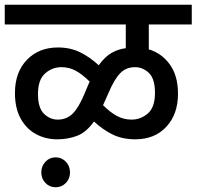

<svg xmlns="http://www.w3.org/2000/svg" viewBox="-20 -642 828 809"><path d="M0 -539V-622H788V-539H607V-434Q661 -418 695.5 -370.5Q730 -323 730 -247Q730 -161 681 -108Q632 -55 550 -55Q496 -55 455 -75Q414 -95 376 -130Q344 -85 305.5 -70Q267 -55 221 -55Q172 -55 131.5 -77Q91 -99 67 -142.5Q43 -186 43 -250Q43 -338 93.5 -390Q144 -442 224 -442Q276 -442 317 -422Q358 -402 396 -367Q422 -403 450 -419Q478 -435 510 -439V-539ZM417 -205Q416 -202 414 -199Q444 -169 472.5 -153.5Q501 -138 534 -138Q573 -138 603 -164Q633 -190 633 -251Q633 -310 607.5 -334.5Q582 -359 549 -359Q511 -359 486 -333Q461 -307 437 -250ZM140 -246Q140 -187 165.5 -162.5Q191 -138 223 -138Q261 -138 286.5 -163.5Q312 -189 336 -247L355 -292Q357 -296 358 -298Q328 -328 300 -343.5Q272 -359 239 -359Q200 -359 170 -332.5Q140 -306 140 -246ZM154 84Q154 58 171.5 39.5Q189 21 214 21Q240 21 257.5 39.5Q275 58 275 84Q275 111 257.5 129Q240 147 214 147Q189 147 171.5 129Q154 111 154 84Z"/></svg>

Font: Noto Sans Medium
Style: Regular
Weight: 500
Designer: Monotype Design Team
Foundry: Monotype Imaging Inc.
Version: Version 2.007